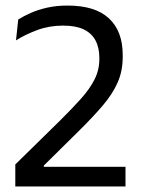

<svg xmlns="http://www.w3.org/2000/svg" viewBox="-20 -670 510 690"><path d="M35 0V-79L194.5 -235.5Q239.5 -280 271.2 -315.5Q303 -351 320 -385Q337 -419 337 -457.5V-462.5Q337 -499 323 -525Q309 -551 280.5 -564.5Q252 -578 207 -578Q157 -578 114 -562Q71 -546 37.5 -525L45.5 -600Q64.5 -612 90.5 -623.5Q116.5 -635 149.5 -642.5Q182.5 -650 223 -650Q322 -650 371.5 -604Q421 -558 421 -472.5V-465.5Q421 -415 403 -374Q385 -333 350.5 -292.2Q316 -251.5 267.5 -203.5L137.5 -75V-55.5L103.5 -70.5H431V0Z"/></svg>

Font: Anek Bangla
Style: Regular
Weight: 400
Designer: Sulekha Rajkumar (Bangla), Yesha Goshar (Latin)
Foundry: Ek Type
Version: Version 1.003